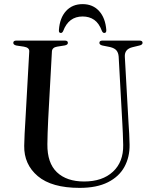

<svg xmlns="http://www.w3.org/2000/svg" viewBox="-20 -897 742 932"><path d="M574 -296 556 -622.5Q554.5 -641 545.5 -652Q536.5 -663 515 -668.5L477.5 -676Q462.5 -679.5 462.5 -689Q462.5 -700 477.5 -700H657Q672 -700 672 -689Q672 -679.5 656.5 -676L623.5 -668Q583.5 -658.5 586 -621L604 -298Q606 -272 607.2 -246.8Q608.5 -221.5 609 -195Q610 -135 584.2 -87.5Q558.5 -40 504.2 -12.5Q450 15 366.5 15Q231 15 163.5 -42Q96 -99 97.5 -189.5Q97.5 -210.5 99.5 -247.5Q101.5 -284.5 103.5 -316.5L122 -647.5Q123 -666 96 -670.5L59.5 -676Q44.5 -679.5 44.5 -689Q44.5 -700 59.5 -700H294.5Q309.5 -700 309.5 -689Q309.5 -679.5 294.5 -676.5L257 -670.5Q233 -666.5 232 -647L214 -319Q212 -281.5 211.2 -251Q210.5 -220.5 210 -197Q209 -106 256.2 -61Q303.5 -16 388.5 -16Q477 -16 528.2 -63.5Q579.5 -111 578 -193.5Q577.5 -226 576.2 -250.8Q575 -275.5 574 -296ZM381 -817Q313 -817 286.5 -746Q282 -737 275.5 -737Q264.5 -737 266 -751.5Q270 -810 300.5 -843.5Q331 -877 381 -877Q430.5 -877 461 -843.5Q491.5 -810 496 -751.5Q497 -737 486 -737Q479.5 -737 475 -746Q461 -784 437.5 -800.5Q414 -817 381 -817Z"/></svg>

Font: Fraunces 72pt
Style: Regular
Weight: 400
Version: Version 1.000;[0bf87f6ff]